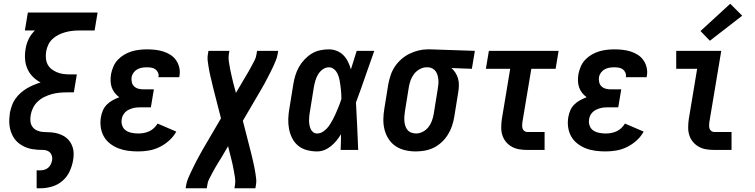

<svg xmlns="http://www.w3.org/2000/svg" viewBox="-20 -802 4040 1027"><path d="M176 205V109H197Q208 109 219 105.5Q230 102 238.5 94.5Q247 87 252 76Q257 65 259 54Q261 40 255.5 26.5Q250 13 237.5 6.5Q225 0 210 0Q195 0 180.5 -1Q166 -2 151.5 -4.5Q137 -7 123.5 -12Q110 -17 98 -24Q86 -31 75.5 -40Q65 -49 57 -60.5Q49 -72 43.5 -84.5Q38 -97 34.5 -111Q31 -125 30 -139.5Q29 -154 30 -169Q31 -184 33 -199Q37 -218 43.5 -237Q50 -256 62 -273Q74 -290 89.5 -304Q105 -318 122.5 -328.5Q140 -339 159 -347Q178 -355 197 -361Q174 -373 155.5 -391.5Q137 -410 126.5 -434Q116 -458 114 -486Q112 -514 117 -541Q121 -568 133.5 -593.5Q146 -619 167 -639H113L129 -735H502L486 -639H405Q386 -639 367.5 -637Q349 -635 330.5 -630Q312 -625 294.5 -616.5Q277 -608 262 -594.5Q247 -581 238.5 -563Q230 -545 227 -527Q224 -509 225.5 -491Q227 -473 234.5 -458Q242 -443 255.5 -432.5Q269 -422 284.5 -415.5Q300 -409 318 -406.5Q336 -404 354 -404H391L375 -308H338Q318 -308 297.5 -306Q277 -304 257 -298.5Q237 -293 217.5 -283.5Q198 -274 182 -259Q166 -244 156.5 -224.5Q147 -205 144 -185Q141 -168 143 -151.5Q145 -135 154.5 -122.5Q164 -110 179.5 -103.5Q195 -97 211.5 -96Q228 -95 245 -94.5Q262 -94 278 -90.5Q294 -87 309 -80.5Q324 -74 336 -64Q348 -54 356.5 -40.5Q365 -27 369.5 -11.5Q374 4 374 21Q374 38 371 55Q366 85 352.5 114.5Q339 144 314 165.5Q289 187 258 196Q227 205 197 205Z M719 8Q692 8 665 4.5Q638 1 613.5 -8.5Q589 -18 568.5 -34Q548 -50 535.5 -72Q523 -94 519 -121Q515 -148 520 -176Q523 -194 530.5 -211.5Q538 -229 552 -243Q566 -257 583 -266Q600 -275 618 -282Q604 -292 593.5 -305.5Q583 -319 577.5 -335Q572 -351 571.5 -369.5Q571 -388 574 -406Q578 -426 586.5 -446Q595 -466 610 -482Q625 -498 644.5 -509.5Q664 -521 684 -527Q704 -533 725 -535.5Q746 -538 766 -538Q789 -538 811 -535.5Q833 -533 853.5 -526.5Q874 -520 892 -508.5Q910 -497 922 -479.5Q934 -462 939 -440.5Q944 -419 940 -397Q940 -395 939.5 -393Q939 -391 939 -389H827Q827 -389 827.5 -390Q828 -391 828 -392Q830 -403 825 -414Q820 -425 811 -431.5Q802 -438 790 -440Q778 -442 766 -442Q753 -442 740 -440Q727 -438 715 -431.5Q703 -425 694.5 -413.5Q686 -402 684 -390Q682 -376 685 -362.5Q688 -349 697.5 -340Q707 -331 720 -327.5Q733 -324 747 -324H803L787 -228H731Q721 -228 710.5 -227Q700 -226 689.5 -223Q679 -220 668.5 -215Q658 -210 650 -202Q642 -194 637 -184Q632 -174 631 -163Q628 -146 634 -129.5Q640 -113 653.5 -104Q667 -95 684.5 -91.5Q702 -88 719 -88Q734 -88 748.5 -90.5Q763 -93 777.5 -99.5Q792 -106 803.5 -117Q815 -128 823 -141L923 -98Q908 -71 884.5 -50Q861 -29 833.5 -15.5Q806 -2 777 3Q748 8 719 8Z M973 205 976 187Q979 170 985.5 154Q992 138 999.5 122.5Q1007 107 1014.5 91.5Q1022 76 1030 60.5Q1038 45 1046.5 30Q1055 15 1063 0L1162 -169L1119 -337Q1116 -351 1112.5 -365.5Q1109 -380 1105.5 -394Q1102 -408 1099.5 -422.5Q1097 -437 1094.5 -451.5Q1092 -466 1090.5 -481Q1089 -496 1092 -512L1095 -530H1207L1204 -512Q1201 -492 1204 -473Q1207 -454 1210.5 -435Q1214 -416 1218.5 -397.5Q1223 -379 1227 -361L1242 -305L1282 -373Q1284 -377 1286.5 -381Q1289 -385 1292 -389V-390Q1301 -405 1309.5 -419.5Q1318 -434 1326 -449.5Q1334 -465 1342 -480Q1350 -495 1352 -512L1355 -530H1468L1465 -512Q1462 -495 1455.5 -479Q1449 -463 1442 -447.5Q1435 -432 1427 -416.5Q1419 -401 1411 -385.5Q1403 -370 1395 -355Q1387 -340 1378 -325L1279 -156L1322 12Q1326 26 1329 40.5Q1332 55 1335.5 69Q1339 83 1341.5 97.5Q1344 112 1346.5 126.5Q1349 141 1350.5 156Q1352 171 1349 187L1346 205H1234L1237 187Q1240 167 1237 148Q1234 129 1230.5 110Q1227 91 1223 72.5Q1219 54 1214 36L1200 -20L1160 48Q1157 52 1154.5 56Q1152 60 1150 64L1149 65Q1140 80 1131.5 94.5Q1123 109 1115 124.5Q1107 140 1099 155Q1091 170 1089 187L1086 205Z M1676 8Q1649 8 1622 1Q1595 -6 1575 -22.5Q1555 -39 1543 -62.5Q1531 -86 1526 -112.5Q1521 -139 1522 -167Q1523 -195 1528 -222L1549 -352Q1553 -376 1560 -399Q1567 -422 1579 -443.5Q1591 -465 1608.5 -483.5Q1626 -502 1647 -515Q1668 -528 1692 -533Q1716 -538 1739 -538Q1762 -538 1782.5 -529.5Q1803 -521 1817.5 -506Q1832 -491 1841.5 -471.5Q1851 -452 1857 -431Q1865 -456 1872.5 -480.5Q1880 -505 1888 -530H1982Q1957 -461 1933.5 -392Q1910 -323 1884 -254Q1888 -191 1890.5 -127.5Q1893 -64 1896 0H1802Q1803 -21 1803.5 -42Q1804 -63 1804 -84Q1793 -66 1780 -50Q1767 -34 1750.5 -20.5Q1734 -7 1715 0.5Q1696 8 1676 8ZM1676 -88Q1691 -88 1704 -95.5Q1717 -103 1727.5 -114Q1738 -125 1746 -138Q1754 -151 1761 -164Q1768 -177 1774 -190.5Q1780 -204 1785.5 -217.5Q1791 -231 1796.5 -244.5Q1802 -258 1806 -272Q1806 -285 1805.5 -297.5Q1805 -310 1803.5 -322.5Q1802 -335 1800.5 -347.5Q1799 -360 1796.5 -372.5Q1794 -385 1790 -396.5Q1786 -408 1779.5 -418Q1773 -428 1762.5 -435Q1752 -442 1739 -442Q1722 -442 1706.5 -431Q1691 -420 1681.5 -404Q1672 -388 1667 -371Q1662 -354 1659 -337L1638 -207Q1636 -195 1634.5 -183Q1633 -171 1633 -158.5Q1633 -146 1635 -134.5Q1637 -123 1641.5 -112.5Q1646 -102 1655 -95Q1664 -88 1676 -88Z M2204 8Q2175 8 2147 1.5Q2119 -5 2096.5 -20Q2074 -35 2059 -58Q2044 -81 2037 -108Q2030 -135 2030.5 -164Q2031 -193 2036 -222L2057 -352Q2062 -377 2070 -401Q2078 -425 2092.5 -446.5Q2107 -468 2127 -485.5Q2147 -503 2170.5 -514.5Q2194 -526 2218.5 -532Q2243 -538 2267 -538Q2271 -538 2275 -538Q2279 -538 2283 -538L2520 -530L2504 -434L2395 -438Q2408 -426 2417 -411.5Q2426 -397 2430.5 -380Q2435 -363 2434.5 -344.5Q2434 -326 2431 -308L2410 -178Q2406 -153 2398 -129Q2390 -105 2376.5 -83Q2363 -61 2343.5 -42.5Q2324 -24 2301 -12.5Q2278 -1 2253 3.5Q2228 8 2204 8ZM2206 -88Q2224 -88 2242 -97.5Q2260 -107 2272 -122.5Q2284 -138 2290.5 -156.5Q2297 -175 2300 -193L2321 -323Q2323 -336 2324.5 -348.5Q2326 -361 2325 -373.5Q2324 -386 2321 -397.5Q2318 -409 2311.5 -419Q2305 -429 2294.5 -435Q2284 -441 2272 -442H2267Q2265 -442 2263.5 -442Q2262 -442 2261 -442Q2243 -442 2225 -432Q2207 -422 2195 -406.5Q2183 -391 2176.5 -373Q2170 -355 2167 -337L2146 -207Q2144 -193 2143 -180Q2142 -167 2143 -154Q2144 -141 2148 -128.5Q2152 -116 2160 -106.5Q2168 -97 2180.5 -92.5Q2193 -88 2206 -88Z M2800 0Q2778 0 2757 -3.5Q2736 -7 2718 -17Q2700 -27 2687 -42.5Q2674 -58 2667.5 -77.5Q2661 -97 2661 -119Q2661 -141 2664 -163L2709 -434H2579L2595 -530H2968L2952 -434H2822L2774 -147Q2773 -138 2773 -129.5Q2773 -121 2775.5 -113.5Q2778 -106 2785 -101Q2792 -96 2800 -96H2893V0Z M3219 8Q3192 8 3165 4.5Q3138 1 3113.5 -8.5Q3089 -18 3068.5 -34Q3048 -50 3035.5 -72Q3023 -94 3019 -121Q3015 -148 3020 -176Q3023 -194 3030.5 -211.5Q3038 -229 3052 -243Q3066 -257 3083 -266Q3100 -275 3118 -282Q3104 -292 3093.5 -305.5Q3083 -319 3077.5 -335Q3072 -351 3071.5 -369.5Q3071 -388 3074 -406Q3078 -426 3086.5 -446Q3095 -466 3110 -482Q3125 -498 3144.5 -509.5Q3164 -521 3184 -527Q3204 -533 3225 -535.5Q3246 -538 3266 -538Q3289 -538 3311 -535.5Q3333 -533 3353.5 -526.5Q3374 -520 3392 -508.5Q3410 -497 3422 -479.5Q3434 -462 3439 -440.5Q3444 -419 3440 -397Q3440 -395 3439.5 -393Q3439 -391 3439 -389H3327Q3327 -389 3327.5 -390Q3328 -391 3328 -392Q3330 -403 3325 -414Q3320 -425 3311 -431.5Q3302 -438 3290 -440Q3278 -442 3266 -442Q3253 -442 3240 -440Q3227 -438 3215 -431.5Q3203 -425 3194.5 -413.5Q3186 -402 3184 -390Q3182 -376 3185 -362.5Q3188 -349 3197.5 -340Q3207 -331 3220 -327.5Q3233 -324 3247 -324H3303L3287 -228H3231Q3221 -228 3210.5 -227Q3200 -226 3189.5 -223Q3179 -220 3168.5 -215Q3158 -210 3150 -202Q3142 -194 3137 -184Q3132 -174 3131 -163Q3128 -146 3134 -129.5Q3140 -113 3153.5 -104Q3167 -95 3184.5 -91.5Q3202 -88 3219 -88Q3234 -88 3248.5 -90.5Q3263 -93 3277.5 -99.5Q3292 -106 3303.5 -117Q3315 -128 3323 -141L3423 -98Q3408 -71 3384.5 -50Q3361 -29 3333.5 -15.5Q3306 -2 3277 3Q3248 8 3219 8Z M3800 0Q3778 0 3757 -3.5Q3736 -7 3718 -17Q3700 -27 3687 -42.5Q3674 -58 3667.5 -77.5Q3661 -97 3661 -119Q3661 -141 3664 -163L3709 -434H3597V-530H3838L3774 -147Q3773 -138 3773 -129.5Q3773 -121 3775.5 -113.5Q3778 -106 3785 -101Q3792 -96 3800 -96H3893V0ZM3777 -584 3727 -636 3886 -782 3950 -718Z"/></svg>

Font: Iosevka Slab
Style: Bold Italic
Weight: 700
Italic angle: -9°
Monospace: yes
Designer: Belleve Invis
Foundry: Belleve Invis
Version: Version 11.1.0; ttfautohint (v1.8.3)